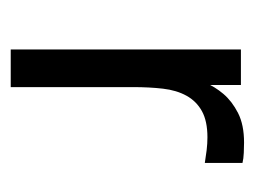

<svg xmlns="http://www.w3.org/2000/svg" viewBox="-80 -406 486 367"><g transform="rotate(90 163.5 -223.0)"><path d="M253 -446Q219 -446 196.5 -434.5Q174 -423 160 -406.5Q146 -390 138.5 -371.5Q131 -353 128 -339L143 -309V-440H75V0H147V-234Q147 -265 150 -291Q153 -317 163.5 -336Q174 -355 193 -365.5Q212 -376 243 -376Q255 -376 267.5 -374.5Q280 -373 292 -371V-443Q284 -445 272.5 -445.5Q261 -446 253 -446Z"/></g></svg>

Font: Tilda Sans VF
Style: Regular
Weight: 400
Designer: ParaType Ltd
Foundry: ParaType Ltd
Version: Version 1.010